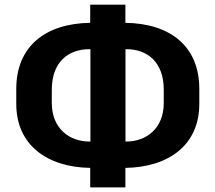

<svg xmlns="http://www.w3.org/2000/svg" viewBox="-20 -771 918 818"><path d="M514.2 27.3V-55.7C699.2 -58.6 829.1 -153.8 829.1 -328.1V-392.1C829.1 -572.8 707 -670.9 514.2 -673.8V-751H364.3V-673.8C172.4 -670.9 49.3 -572.8 49.3 -392.1V-328.1C49.3 -153.8 180.2 -58.6 364.3 -55.7V27.3ZM365.2 -168H361.3C277.3 -168 200.7 -221.7 200.7 -332.5V-388.7C200.7 -506.8 271 -561.5 361.3 -561.5H365.2ZM514.6 -561.5H518.1C607.4 -561.5 677.7 -506.8 677.7 -388.7V-332.5C677.7 -221.7 601.1 -168 518.1 -168H514.6Z"/></svg>

Font: Winston
Style: Bold
Weight: 700
Designer: Vernon Adams, Kim Jin-seong, David Berlow, Cristiano Sobral
Foundry: The Winston Project Authors
Version: Version 3.004